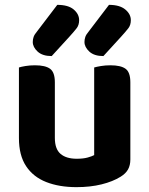

<svg xmlns="http://www.w3.org/2000/svg" viewBox="-20 -756 614 791"><path d="M58 -187V-259H206V-188Q206 -142 229.5 -122Q253 -102 296 -102Q323 -102 341 -107Q359 -112 368 -117V-259H517V-99Q517 -75 507.5 -58Q498 -41 477 -28Q445 -8 398.5 3.5Q352 15 295 15Q224 15 170.5 -6Q117 -27 87.5 -71.5Q58 -116 58 -187ZM517 -214H368V-478Q378 -481 396 -484Q414 -487 435 -487Q478 -487 497.5 -472.5Q517 -458 517 -417ZM206 -214H58V-478Q67 -481 85 -484Q103 -487 124 -487Q167 -487 186.5 -472.5Q206 -458 206 -417ZM133 -627 216 -736Q261 -736 283.5 -717Q306 -698 306 -673Q306 -653 296 -640Q286 -627 267 -606L193 -525Q155 -525 135 -543.5Q115 -562 115 -583Q115 -594 118.5 -604Q122 -614 133 -627ZM346 -627 429 -736Q473 -736 496 -717Q519 -698 519 -673Q519 -653 509 -640Q499 -627 480 -606L406 -525Q368 -525 348 -543.5Q328 -562 328 -583Q328 -594 331.5 -604Q335 -614 346 -627Z"/></svg>

Font: Baloo Bhaijaan 2
Style: Bold
Weight: 700
Designer: Sanskriti Dholi, Noopur Datye and Ek Type
Foundry: Ek Type
Version: Version 1.701